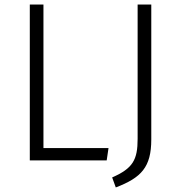

<svg xmlns="http://www.w3.org/2000/svg" viewBox="-20 -705 791 844"><path d="M171 -685H111V0H449L457 -54H171ZM645 -685H585V-95C585 -2 564 35 473 75L489 119C601 76 645 30 645 -92Z"/></svg>

Font: FiraGO Light
Style: Regular
Weight: 300
Designer: bBox Type
Foundry: bBox Type GmbH
Version: Version 1.001;PS 001.001;hotconv 1.0.88;makeotf.lib2.5.64775